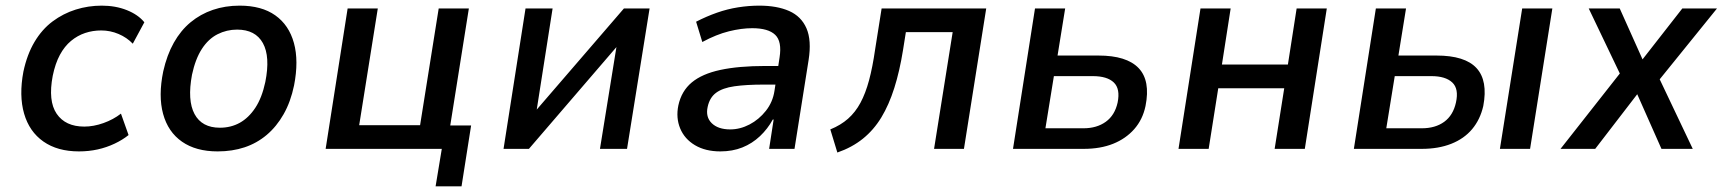

<svg xmlns="http://www.w3.org/2000/svg" viewBox="-20 -528 6110 681"><path d="M260 9Q184 9 134 -26Q84 -61 65.5 -125Q47 -189 63 -274Q76 -335 102.5 -379.5Q129 -424 166.5 -452Q204 -480 248.5 -494Q293 -508 341 -508Q390 -508 430 -492Q470 -476 492 -449L451 -373Q430 -395 400.5 -407.5Q371 -420 339 -420Q309 -420 282 -411Q255 -402 232 -383Q209 -364 192.5 -333.5Q176 -303 167 -259Q150 -170 181 -124.5Q212 -79 279 -79Q312 -79 347 -91.5Q382 -104 409 -125L436 -49Q415 -32 386.5 -18.5Q358 -5 326.5 2Q295 9 260 9Z M752 9Q675 9 625.5 -25.5Q576 -60 558.5 -124Q541 -188 559 -275Q572 -333 596.5 -376.5Q621 -420 656 -449Q691 -478 735 -493Q779 -508 830 -508Q908 -508 956.5 -473.5Q1005 -439 1022.5 -375.5Q1040 -312 1023 -225Q1011 -167 986 -123Q961 -79 926 -49.5Q891 -20 847.5 -5.5Q804 9 752 9ZM760 -75Q799 -75 830.5 -92.5Q862 -110 885.5 -145.5Q909 -181 921 -237Q939 -327 912.5 -375Q886 -423 821 -423Q784 -423 751.5 -406.5Q719 -390 696 -354.5Q673 -319 661 -263Q644 -172 670 -123.5Q696 -75 760 -75Z M1525 133 1547 0H1135L1213 -498H1320L1254 -84H1470L1536 -498H1643L1577 -83H1651L1617 133Z M1766 0 1844 -498H1940L1882 -128H1874L2193 -498H2284L2204 0H2108L2168 -371H2175L1856 0Z M2535 9Q2482 9 2445 -13Q2408 -35 2392.5 -72.5Q2377 -110 2386 -154Q2397 -205 2433.5 -235.5Q2470 -266 2535 -280Q2600 -294 2695 -294H2757L2747 -228H2690Q2627 -228 2585 -222Q2543 -216 2520 -199Q2497 -182 2490 -149Q2482 -113 2504.5 -91Q2527 -69 2570 -69Q2605 -69 2638.5 -86.5Q2672 -104 2696.5 -135Q2721 -166 2727 -206L2745 -324Q2754 -381 2729.5 -404.5Q2705 -428 2648 -428Q2610 -428 2565.5 -417Q2521 -406 2471 -379L2449 -451Q2486 -470 2523 -483Q2560 -496 2598 -502Q2636 -508 2673 -508Q2736 -508 2779 -489Q2822 -470 2840.5 -427.5Q2859 -385 2848 -315L2798 0H2708L2724 -104H2721Q2703 -71 2675.5 -45Q2648 -19 2613 -5Q2578 9 2535 9Z M2950 13 2925 -69Q2962 -84 2988 -107Q3014 -130 3032 -163.5Q3050 -197 3062.5 -243.5Q3075 -290 3084 -353L3107 -498H3478L3399 0H3293L3359 -414H3193L3183 -351Q3171 -276 3152 -216Q3133 -156 3106 -111.5Q3079 -67 3040.5 -36Q3002 -5 2950 13Z M3573 0 3651 -498H3758L3731 -331H3876Q3976 -331 4018.5 -286.5Q4061 -242 4043 -152Q4033 -104 4003 -70Q3973 -36 3928 -18Q3883 0 3824 0ZM3688 -73H3823Q3870 -73 3902 -96Q3934 -119 3944 -164Q3954 -213 3930.5 -235.5Q3907 -258 3856 -258H3718Z M4160 0 4238 -498H4345L4314 -299H4548L4579 -498H4686L4608 0H4501L4535 -215H4301L4267 0Z M4782 0 4860 -498H4967L4940 -331H5075Q5176 -331 5217 -286.5Q5258 -242 5241 -152Q5230 -104 5201.5 -70Q5173 -36 5127.5 -18Q5082 0 5023 0ZM4897 -73H5023Q5071 -73 5102.5 -96Q5134 -119 5144 -164Q5155 -213 5131 -235.5Q5107 -258 5057 -258H4927ZM5300 0 5379 -498H5486L5407 0Z M5515 0 5740 -286 5746 -224 5615 -498H5725L5807 -315H5804L5947 -498H6070L5850 -226V-282L5984 0H5873L5787 -194L5788 -195L5638 0Z"/></svg>

Font: Nunito Sans 7pt SemiCondensed SemiBold
Style: Italic
Weight: 600
Width: 4
Italic angle: -9°
Designer: Vernon Adams
Foundry: Vernon Adams
Version: Version 3.101;gftools[0.9.27]